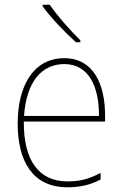

<svg xmlns="http://www.w3.org/2000/svg" viewBox="-20 -785 521 815"><path d="M191 -765H161V-758C195 -711 255 -648 302 -606H321V-614C278 -656 223 -718 191 -765ZM253 -538C119 -538 55 -416 55 -261C55 -100 119 10 266 10C322 10 365 -1 407 -23V-51C355 -24 319 -15 266 -15C144 -15 80 -105 81 -269H426V-295C426 -427 377 -538 253 -538ZM253 -513C355 -513 401 -420 400 -293H82C92 -438 157 -513 253 -513Z"/></svg>

Font: Noto Sans Gujarati SemiCondensed Thin
Style: Regular
Weight: 100
Width: 4
Designer: Jelle Bosma - Monotype Design Team, Universal Thirst
Foundry: Monotype Imaging Inc.
Version: Version 2.106